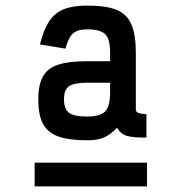

<svg xmlns="http://www.w3.org/2000/svg" viewBox="-20 -834 640 687"><path d="M292 -332Q226 -332 188 -346Q150 -360 133.5 -391.5Q117 -423 117 -479Q117 -530 133.5 -560Q150 -590 188 -602.5Q226 -615 292 -615H374V-646Q374 -694 356.5 -711.5Q339 -729 292 -729Q258 -729 241.5 -714.5Q225 -700 214 -660L123 -675Q136 -728 156 -758Q176 -788 208.5 -801Q241 -814 292 -814Q359 -814 396.5 -799Q434 -784 450 -747Q466 -710 466 -646V-442Q466 -434 474 -430.5Q482 -427 504 -425V-342Q456 -341 433.5 -348Q411 -355 399 -377Q375 -352 352 -342Q329 -332 292 -332ZM292 -417Q339 -417 356.5 -435.5Q374 -454 374 -503V-538H292Q245 -538 227 -525.5Q209 -513 209 -479Q209 -444 227 -430.5Q245 -417 292 -417ZM104 -167V-252H506V-167Z"/></svg>

Font: Victor Mono SemiBold
Style: Regular
Weight: 600
Monospace: yes
Designer: Rune Bjørnerås
Version: Version 1.561;gftools[0.9.30]